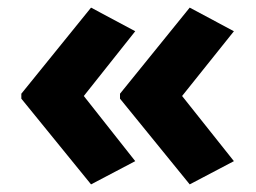

<svg xmlns="http://www.w3.org/2000/svg" viewBox="-20 -530 671 504"><path d="M36 -284V-271L219 -46L335 -107L200 -278L335 -448L219 -510ZM295 -284V-271L478 -46L594 -107L458 -278L594 -448L478 -510Z"/></svg>

Font: Noto Sans Thai Looped UI Narrow ExtraBold
Style: Regular
Weight: 800
Width: 4
Designer: Cadson Demak Team
Foundry: Cadson Demak Co., Ltd.
Version: Version 1.000